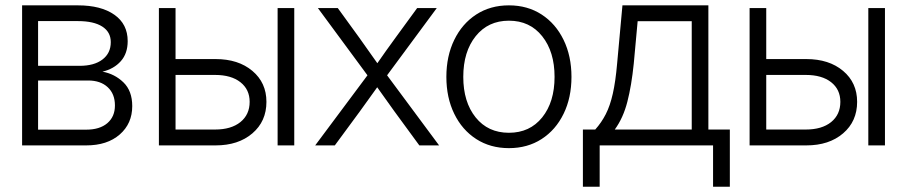

<svg xmlns="http://www.w3.org/2000/svg" viewBox="-20 -546 3406 721"><path d="M63 0V-525.9H272.5Q359.4 -525.9 409.4 -490.7Q459.5 -455.6 459.5 -391.6Q459.5 -345.2 433.6 -316.2Q407.7 -287.1 364.7 -276.9Q410.6 -268.6 443.6 -236.6Q476.6 -204.6 476.6 -147.5Q476.6 -82 429.7 -41Q382.8 0 303.7 0ZM123 -59.1H303.7Q354.5 -59.1 383.1 -83.5Q411.6 -107.9 411.6 -149.9Q411.6 -193.4 384.5 -218.5Q357.4 -243.7 311 -243.7H123ZM123 -298.8H278.8Q333.5 -298.8 364.7 -322.5Q396 -346.2 396 -387.7Q396 -425.8 364 -446.3Q332 -466.8 272.5 -466.8H123Z M639.2 -324.2H789.6Q875 -324.2 927.7 -279.8Q980.5 -235.4 980.5 -163.6Q980.5 -90.3 927.7 -45.2Q875 0 789.6 0H576.7V-515.6H639.2ZM639.2 -264.6V-59.6H787.6Q848.1 -59.6 882.8 -87.6Q917.5 -115.7 917.5 -163.6Q917.5 -210 882.8 -237.3Q848.1 -264.6 787.6 -264.6ZM1022.5 0V-515.6H1085V0Z M1163.6 0 1359.9 -263.2 1173.8 -515.6H1248.5L1329.6 -403.8Q1346.7 -379.9 1363.3 -356.2Q1379.9 -332.5 1397 -308.6Q1413.6 -332.5 1430.4 -356.2Q1447.3 -379.9 1464.8 -403.8L1546.4 -515.6H1620.1L1433.6 -263.2L1628.9 0H1554.7L1461.4 -127.4Q1444.8 -150.4 1428.7 -173.1Q1412.6 -195.8 1396.5 -218.3Q1380.4 -195.8 1364 -173.1Q1347.7 -150.4 1331.1 -127.4L1237.3 0Z M1891.1 10.3Q1821.3 10.3 1768.3 -23.9Q1715.3 -58.1 1685.8 -118.7Q1656.2 -179.2 1656.2 -257.3Q1656.2 -335.4 1685.8 -396.2Q1715.3 -457 1768.3 -491.5Q1821.3 -525.9 1891.1 -525.9Q1960.9 -525.9 2013.9 -491.5Q2066.9 -457 2096.4 -396.2Q2126 -335.4 2126 -257.3Q2126 -179.2 2096.4 -118.7Q2066.9 -58.1 2013.9 -23.9Q1960.9 10.3 1891.1 10.3ZM1891.1 -47.4Q1969.7 -47.4 2016.1 -105.2Q2062.5 -163.1 2062.5 -257.3Q2062.5 -351.6 2016.1 -409.9Q1969.7 -468.3 1891.1 -468.3Q1813 -468.3 1766.4 -410.2Q1719.7 -352.1 1719.7 -257.3Q1719.7 -163.1 1766.1 -105.2Q1812.5 -47.4 1891.1 -47.4Z M2168.9 155.3V-59.6H2215.3Q2238.8 -85.9 2254.9 -117.4Q2271 -148.9 2281.2 -194.1Q2291.5 -239.3 2297.4 -307.1L2317.4 -525.9H2640.1V-59.6H2720.7V155.3H2657.7V0H2231.9V155.3ZM2288.6 -59.6H2577.6V-466.3H2374.5L2359.9 -307.1Q2351.6 -225.1 2335.9 -164.1Q2320.3 -103 2288.6 -59.6Z M2857.4 -324.2H3007.8Q3093.3 -324.2 3146 -279.8Q3198.7 -235.4 3198.7 -163.6Q3198.7 -90.3 3146 -45.2Q3093.3 0 3007.8 0H2794.9V-515.6H2857.4ZM2857.4 -264.6V-59.6H3005.9Q3066.4 -59.6 3101.1 -87.6Q3135.7 -115.7 3135.7 -163.6Q3135.7 -210 3101.1 -237.3Q3066.4 -264.6 3005.9 -264.6ZM3240.7 0V-515.6H3303.2V0Z"/></svg>

Font: Inter Display Light
Style: Regular
Weight: 300
Designer: Rasmus Andersson
Foundry: rsms
Version: Version 4.000;git-a52131595